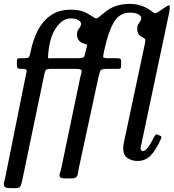

<svg xmlns="http://www.w3.org/2000/svg" viewBox="-34 -820 896 990"><path d="M239.5 -465Q220 -465 211.5 -463.5Q203 -462 200 -455Q197 -448 193.5 -432L81.5 106Q78 124 73.2 137Q68.5 150 50.5 150H17.5Q-5.5 150 -11 141.8Q-16.5 133.5 -12.8 119.2Q-9 105 -5.5 88L95.5 -414Q100 -437.5 103.2 -451.2Q106.5 -465 84 -465H70.5Q60.5 -465 56.8 -469.2Q53 -473.5 53 -490V-497Q53 -512 55.2 -516Q57.5 -520 69 -520H92Q113 -519.5 116.8 -528Q120.5 -536.5 123.5 -552Q135.5 -613.5 160.8 -662.8Q186 -712 227.8 -741Q269.5 -770 330.5 -770Q389.5 -770 425 -745.5Q447.5 -731 455.8 -726.8Q464 -722.5 472.2 -729Q480.5 -735.5 503 -754Q555.5 -800 635 -800Q665.5 -800 691 -791.8Q716.5 -783.5 735 -771Q752.5 -759.5 759.8 -753.8Q767 -748 781 -758L824.5 -787Q841 -798.5 841.5 -785.8Q842 -773 838.5 -756L696.5 -83.5Q695 -79 693 -68.8Q691 -58.5 691 -56Q691 -41.5 704 -41.5Q714 -41.5 728.5 -59.8Q743 -78 758.5 -110Q763 -118.5 766.8 -124Q770.5 -129.5 778.5 -126L793 -119.5Q799.5 -116.5 798.2 -111.2Q797 -106 794 -99.5Q769.5 -45.5 742.5 -17.8Q715.5 10 675 10Q645.5 10 623.2 -5.2Q601 -20.5 601 -56.5Q601 -62 602.5 -71.5Q604 -81 605.5 -88.5L712.5 -592Q716 -610.5 714.8 -616.2Q713.5 -622 698 -629.5Q673.5 -641 673.5 -671Q673.5 -686 678.8 -694.8Q684 -703.5 689.2 -710.8Q694.5 -718 694.5 -728Q694.5 -737 679.5 -746Q664.5 -755 637 -755Q582.5 -755 553.2 -705.5Q524 -656 503.5 -560Q498.5 -537 497.8 -528.5Q497 -520 521.5 -520H557.5Q578 -520 584 -518Q590 -516 590.5 -504.5V-484Q590.5 -470.5 588 -467.8Q585.5 -465 576.5 -465H520.5Q493 -465 486.8 -459Q480.5 -453 474.5 -426L372.5 47Q369 63.5 367.5 75.2Q366 87 358.5 93.5Q351 100 329.5 100H302.5Q280 100 275.2 93Q270.5 86 274.8 73.5Q279 61 282.5 45L379.5 -420Q382.5 -435 385.8 -445Q389 -455 383.8 -460Q378.5 -465 355.5 -465ZM402 -594.5Q383.5 -598.5 373.2 -611.2Q363 -624 363 -641Q363 -656 368.2 -664.8Q373.5 -673.5 378.8 -680.8Q384 -688 384 -698Q384 -707 371.2 -716Q358.5 -725 329 -725Q288 -725 253.5 -674.2Q219 -623.5 213.5 -526Q213 -518 221.2 -519Q229.5 -520 236.5 -520H369.5Q398 -520 401.2 -530.2Q404.5 -540.5 409.5 -563.5Q412.5 -577.5 415 -584.2Q417.5 -591 402 -594.5Z"/></svg>

Font: Besley* Narrow
Style: Italic
Weight: 400
Width: 4
Italic angle: -13°
Designer: Owen Earl
Foundry: indestructible type*
Version: Version 3.000; ttfautohint (v1.8.3)